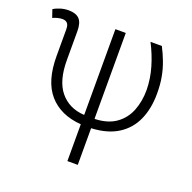

<svg xmlns="http://www.w3.org/2000/svg" viewBox="-132 -669 1019 1017"><g transform="rotate(20 378.0 -160.5)"><path d="M352.1 215.8V8.3Q235.4 -0.5 171.4 -73.5Q107.4 -146.5 107.9 -289.6V-438Q107.9 -462.4 98.1 -472.4Q88.4 -482.4 70.8 -482.4Q57.1 -482.4 43 -478.5Q28.8 -474.6 17.1 -469.2L2 -513.2Q18.6 -523.9 40.8 -530.5Q63 -537.1 86.4 -537.1Q127.4 -537.1 147 -516.6Q166.5 -496.1 166.5 -448.7V-288.6Q166 -170.4 215.1 -110.4Q264.2 -50.3 349.1 -44.4L352.1 -45.4V-527.8H410.6V-44.4L413.6 -43.5Q485.4 -46.4 530.5 -78.6Q575.7 -110.8 596.7 -163.8Q617.7 -216.8 617.7 -282.2Q616.7 -345.7 598.6 -407.2Q580.6 -468.8 549.8 -528.3H613.8Q633.3 -490.2 647.2 -453.1Q661.1 -416 668.7 -374.8Q676.3 -333.5 676.3 -282.7Q676.3 -197.8 647.7 -133.8Q619.1 -69.8 560.3 -32.5Q501.5 4.9 410.6 9.3V215.8Z"/></g></svg>

Font: Roboto Slab LO Light
Style: Regular
Weight: 300
Designer: Google
Version: Version 2.000